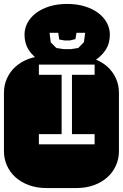

<svg xmlns="http://www.w3.org/2000/svg" viewBox="-22 -952 622 972"><path d="M174.8 -272.9V-221.2H457V-272.9H342.3V-573.2H457V-625H174.8V-573.2H290V-272.9ZM364.3 -668.9Q413.6 -668.9 453.6 -654.3Q493.7 -639.6 521.7 -614.3Q549.8 -588.9 564.9 -554.9Q580.1 -521 580.1 -482.9V-186Q580.1 -147.9 564.9 -114Q549.8 -80.1 521.7 -54.7Q493.7 -29.3 453.6 -14.6Q413.6 0 364.3 0H213.9Q164.6 0 124.5 -14.6Q84.5 -29.3 56.4 -54.7Q28.3 -80.1 13.2 -114Q-2 -147.9 -2 -186V-482.9Q-2 -521 13.2 -554.9Q28.3 -588.9 56.4 -614.3Q84.5 -639.6 124.5 -654.3Q164.6 -668.9 213.9 -668.9ZM187 -640.1Q145.5 -665 123.8 -698.5Q102.1 -731.9 102.1 -776.4Q102.1 -808.1 117.2 -836.4Q132.3 -864.7 160.4 -886Q188.5 -907.2 228.5 -919.7Q268.6 -932.1 317.9 -932.1Q367.7 -932.1 407.5 -919.7Q447.3 -907.2 475.6 -886Q503.9 -864.7 519 -836.4Q534.2 -808.1 534.2 -776.4Q534.2 -731.9 512.2 -698.5Q490.2 -665 449.2 -640.1ZM234.9 -737.3 263.2 -709 301.3 -703.1H335.9L374 -709L402.8 -738.3L409.2 -786.1H365.2L359.9 -753.9L331.1 -747.1H305.2L277.8 -752L272.9 -786.1H229Z"/></svg>

Font: Monofett
Style: Regular
Weight: 400
Designer: vernon adams
Foundry: vernon adams
Version: Version 1.000